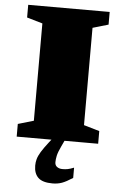

<svg xmlns="http://www.w3.org/2000/svg" viewBox="-62 -750 654 1026"><g transform="rotate(5 265.5 -237.0)"><path d="M288 33Q273.5 63.5 269.2 83Q265 102.5 265 118Q265 135 276.8 143.2Q288.5 151.5 305.5 151.5Q321.5 151.5 334.2 149Q347 146.5 367 138.5V193.5Q332.5 216 309.8 224.2Q287 232.5 259 232.5Q205.5 232.5 182.2 210Q159 187.5 159 145.5Q159 127.5 163.8 110.2Q168.5 93 182.2 70.5Q196 48 222.5 14L233.5 0H47V-68L131 -92.5V-614.5L47 -639V-707H484V-639L400 -614.5V-92.5L484 -68V0H303.5Z"/></g></svg>

Font: Newsreader Caption ExtraBold
Style: Regular
Weight: 800
Designer: Hugues Gentile
Foundry: Production Type
Version: Version 1.001